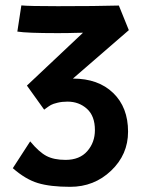

<svg xmlns="http://www.w3.org/2000/svg" viewBox="-20 -517 558 724"><path d="M254.9 -220.7Q350.6 -220.7 406.7 -166.5Q462.9 -112.3 462.9 -20.5Q462.9 65.9 398.9 126.7Q335 187.5 244.6 187.5Q169.4 187.5 122.8 173.3Q76.2 159.2 28.3 117.2L93.8 16.1Q127 56.2 155 71Q183.1 85.9 227.1 85.9Q280.3 85.9 309.1 53Q337.9 20 337.9 -26.4Q337.9 -79.6 307.9 -106.7Q277.8 -133.8 234.4 -133.8Q213.9 -133.8 196.8 -129.6Q179.7 -125.5 172.4 -121.3Q165 -117.2 156.2 -110.6Q147.5 -104 146.5 -103.5L81.5 -194.3L293 -393.6Q281.7 -393.6 265.4 -393.1Q249 -392.6 232.7 -392.3Q216.3 -392.1 194.3 -392.1Q82.5 -392.1 45.4 -397.9L60.5 -496.6Q87.4 -493.7 197.8 -493.7Q342.8 -493.7 428.2 -496.1L465.8 -403.3Z"/></svg>

Font: Fantasque Sans Mono
Style: Bold
Weight: 700
Monospace: yes
Designer: Jany Belluz
Version: Version 1.8.0 ; ttfautohint (v1.8.2)